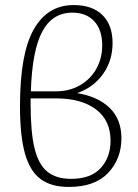

<svg xmlns="http://www.w3.org/2000/svg" viewBox="-20 -732 545 759"><path d="M460 -186Q460 -104 407.5 -48.5Q355 7 252 7Q182 7 140 -24.5Q98 -56 78.5 -125.5Q59 -195 59 -313Q59 -520 113.5 -616Q168 -712 271 -712Q345 -712 385 -672.5Q425 -633 425 -562Q425 -492 387 -439Q349 -386 285 -364Q368 -350 414 -305Q460 -260 460 -186ZM102 -371H201Q254 -371 295.5 -394.5Q337 -418 360.5 -459.5Q384 -501 384 -553Q384 -614 352.5 -648Q321 -682 266 -682Q187 -682 147 -607Q107 -532 102 -371ZM417 -176Q417 -256 359.5 -299.5Q302 -343 202 -343H101V-321Q101 -210 116.5 -146Q132 -82 167 -53.5Q202 -25 261 -25Q339 -25 378 -67.5Q417 -110 417 -176Z"/></svg>

Font: Ysabeau Infant Light
Style: Regular
Weight: 300
Designer: Christian Thalmann (Catharsis Fonts)
Version: Version 0.003